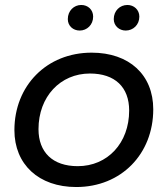

<svg xmlns="http://www.w3.org/2000/svg" viewBox="-20 -747 675 773"><path d="M301 -624C330 -624 355 -647 355 -680C355 -708 334 -727 307 -727C278 -727 253 -704 253 -670C253 -643 274 -624 301 -624ZM486 -624C516 -624 541 -647 541 -680C541 -708 519 -727 493 -727C463 -727 438 -704 438 -670C438 -643 460 -624 486 -624ZM287 6C468 6 597 -127 597 -307C597 -446 500 -535 349 -535C168 -535 38 -402 38 -223C38 -85 136 6 287 6ZM293 -78C192 -78 135 -134 135 -227C135 -358 223 -451 342 -451C443 -451 500 -396 500 -302C500 -171 413 -78 293 -78Z"/></svg>

Font: AWKNG-Font Medium
Style: Italic
Weight: 500
Italic angle: -11.3°
Designer: Awakening Church
Foundry: Awakening Church
Version: Version 1.700;PS 001.700;hotconv 1.0.88;makeotf.lib2.5.64775